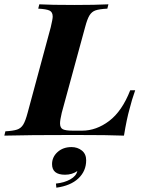

<svg xmlns="http://www.w3.org/2000/svg" viewBox="-64 -628 694 889"><path d="M536 -124Q523 -79 510 0Q442 -3 280 -3Q64 -3 -44 0L-39 -20Q-3 -22 15 -28Q33 -34 43.5 -51Q54 -68 64 -106L171 -502Q180 -540 180 -551Q180 -572 165.5 -579Q151 -586 113 -588L118 -608Q169 -605 282 -605Q377 -605 438 -608L433 -588Q396 -586 378.5 -580Q361 -574 350.5 -557Q340 -540 330 -502L222 -106Q214 -72 214 -57Q214 -36 227 -29.5Q240 -23 274 -23H316Q382 -23 441.5 -68Q501 -113 539 -210H562Q546 -165 536 -124ZM335 114Q335 164 299 198Q263 232 197 241L195 222Q234 218 261.5 202.5Q289 187 294 164Q270 181 237 181Q177 181 177 132Q177 99 202.5 76Q228 53 267 53Q295 53 315 69Q335 85 335 114Z"/></svg>

Font: Playfair Display SC
Style: Bold Italic
Weight: 700
Italic angle: -14°
Designer: Claus Eggers Sørensen
Foundry: Claus Eggers Sørensen
Version: Version 1.200; ttfautohint (v1.6)